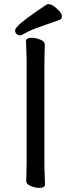

<svg xmlns="http://www.w3.org/2000/svg" viewBox="-20 -900 344 930"><path d="M90 -733Q83 -729 75 -729Q67 -729 60 -736Q53 -743 53 -751.5Q53 -760 66 -774Q93 -803 206 -878Q209 -880 215 -880Q227 -880 241.5 -869.5Q256 -859 268 -845.5Q280 -832 280 -821Q280 -809 269 -804Q220 -786 172 -769.5Q124 -753 90 -733ZM109 -113V-595Q109 -626 107.5 -655Q106 -684 106 -701Q106 -717 134 -717Q152 -717 173 -709Q197 -700 197 -683Q197 -671 196 -645.5Q195 -620 195 -594V-112Q195 -81 196.5 -52Q198 -23 198 -6Q198 10 170 10Q152 10 131 2Q107 -7 107 -24Q107 -36 108 -61.5Q109 -87 109 -113Z"/></svg>

Font: Moon Stars Kai
Style: Bold
Weight: 700
Designer: GuiWonder
Version: Version 1.101